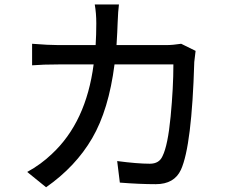

<svg xmlns="http://www.w3.org/2000/svg" viewBox="-20 -792 1017 844"><path d="M502.9 -772.5Q499 -744.1 497.1 -691.4Q496.1 -655.3 492.2 -593.8H710.9Q739.3 -593.8 776.4 -599.6L839.8 -568.4Q836.9 -548.8 834 -519.5Q823.2 -151.4 775.4 -45.9Q746.1 17.6 665 17.6Q593.8 17.6 506.8 10.7L495.1 -84Q584 -72.3 638.7 -72.3Q679.7 -72.3 694.3 -105.5Q717.8 -152.3 730 -279.3Q742.2 -406.2 742.2 -508.8H483.4Q458 -309.6 385.3 -184.6Q312.5 -59.6 182.6 31.2L99.6 -36.1Q160.2 -69.3 208 -115.2Q358.4 -254.9 391.6 -508.8H238.3Q168.9 -508.8 121.1 -504.9V-599.6Q193.4 -593.8 237.3 -593.8H400.4Q403.3 -639.6 403.3 -689.5Q403.3 -733.4 396.5 -772.5Z"/></svg>

Font: Min Sans Medium
Style: Regular
Weight: 500
Designer: Jinseong-Kim, NotoSansCJK, Nunito
Foundry: Jinseong-Kim
Version: Version 1.400;Glyphs 3.1.2 (3151)